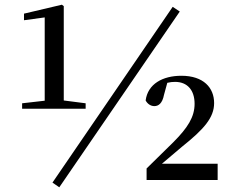

<svg xmlns="http://www.w3.org/2000/svg" viewBox="-20 -765 988 816"><path d="M232 31 744 -716 714 -736 203 11ZM603 0H905V-69H668L753 -141C847 -216 890 -265 890 -327C890 -392 845 -443 751 -443C671 -443 608 -408 599 -338C607 -323 621 -314 636 -314C653 -314 670 -325 677 -362L691 -413C703 -416 713 -417 724 -417C777 -417 807 -381 807 -324C807 -268 778 -222 716 -160L603 -49ZM170 -303H344V-326L251 -338V-739L243 -745L82 -707V-679L170 -691V-337L74 -326V-303Z"/></svg>

Font: Noto Serif CJK JP SemiBold
Style: Regular
Weight: 600
Designer: Ryoko NISHIZUKA 西塚涼子 (kana & ideographs); Frank Grießhammer (Latin, Greek & Cyrillic); Wenlong ZHANG 张文龙 (bopomofo); San
Foundry: Adobe
Version: Version 2.001;hotconv 1.1.0;makeotfexe 2.6.0